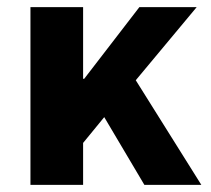

<svg xmlns="http://www.w3.org/2000/svg" viewBox="-20 -516 588 536"><path d="M65 0V-496H212V-296H215L369 -496H529L359 -292L542 0H383L271 -189L212 -117V0Z"/></svg>

Font: Toshiba Sans
Style: Bold
Weight: 700
Designer: Paul D. Hunt
Foundry: Toshiba Corporation
Version: Version 2.020;PS 2.0;hotconv 1.0.86;makeotf.lib2.5.63406